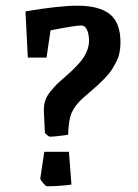

<svg xmlns="http://www.w3.org/2000/svg" viewBox="-20 -648 487 677"><path d="M252.9 -627.9Q330.1 -627.9 367.4 -597.9Q404.8 -567.9 404.8 -498Q404.8 -478.5 401.1 -461.2Q397.5 -443.8 388.7 -427.5Q379.9 -411.1 372.6 -399.7Q365.2 -388.2 349.6 -372.3Q334 -356.4 325.7 -348.6Q317.4 -340.8 297.6 -324Q277.8 -307.1 271 -300.8Q243.2 -275.4 232.4 -249.8Q221.7 -224.1 220.2 -172.9Q173.3 -166 155.8 -166Q152.8 -166 145.5 -172.1Q138.2 -178.2 138.2 -181.2L134.8 -253.9Q133.8 -274.9 139.2 -292.2Q144.5 -309.6 159.2 -327.1Q173.8 -344.7 183.3 -353.8Q192.9 -362.8 214.8 -381.8Q258.8 -419.9 276.4 -448Q293.9 -476.1 293.9 -504.9Q293.9 -525.4 287.4 -541.7Q280.8 -558.1 265.1 -558.1Q245.6 -558.1 158.2 -541L144 -444.8H78.1L69.8 -607.9Q187.5 -627.9 252.9 -627.9ZM136.2 -112.8H223.1L231.9 2.9Q187.5 8.8 146 8.8Q141.6 8.8 131.6 -2.9Q121.6 -14.6 122.1 -19Z"/></svg>

Font: Grenze SemiBold
Style: Regular
Weight: 600
Designer: Renata Polastri
Foundry: Omnibus-Type
Version: Version 1.002;PS 001.002;hotconv 1.0.88;makeotf.lib2.5.64775